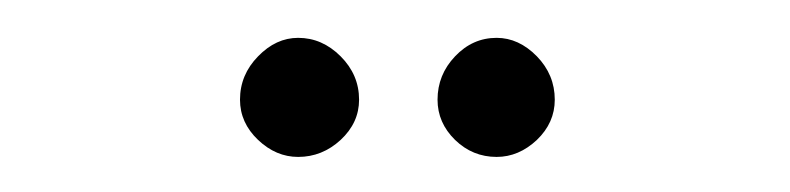

<svg xmlns="http://www.w3.org/2000/svg" viewBox="-20 -704 428 104"><path d="M249 -619Q236 -619 226.5 -628.2Q217 -637.5 217 -650Q217 -663.5 226.5 -673.5Q236 -683.5 249 -683.5Q261 -683.5 270.8 -673.5Q280.5 -663.5 280.5 -650Q280.5 -637.5 270.8 -628.2Q261 -619 249 -619ZM141.5 -619Q129.5 -619 119.8 -628.2Q110 -637.5 110 -650Q110 -663.5 119.8 -673.5Q129.5 -683.5 141.5 -683.5Q154.5 -683.5 164.5 -673.5Q174.5 -663.5 174.5 -650Q174.5 -637.5 164.5 -628.2Q154.5 -619 141.5 -619Z"/></svg>

Font: Imbue 50pt Thin
Style: Regular
Weight: 100
Designer: Tyler Finck
Foundry: Etcetera Type Company
Version: Version 1.102; ttfautohint (v1.8.3)